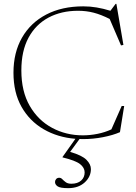

<svg xmlns="http://www.w3.org/2000/svg" viewBox="-20 -713 707 998"><path d="M410.5 -9.5Q448 -9.5 486.8 -17.2Q525.5 -25 559 -40.5L612.5 -162H625.5L603.5 -26Q567 -10 515.5 0Q464 10 412 10Q402.5 10 393.5 9.5L344.5 76.5Q406.5 94.5 429.5 117.8Q452.5 141 452.5 166Q452.5 206 420 235.5Q387.5 265 334.5 265Q293.5 265 279.8 255.8Q266 246.5 266 233Q266 224.5 271.8 217.8Q277.5 211 288 211Q297 211 304.2 218.8Q311.5 226.5 322 234.2Q332.5 242 351 242Q383.5 242 401.8 225.5Q420 209 420 183Q420 159 396.5 140.2Q373 121.5 305 105V103L372 8.5Q279.5 1 206.8 -41.2Q134 -83.5 92 -157.5Q50 -231.5 50 -335Q50 -440 94.5 -517.5Q139 -595 220.5 -637.5Q302 -680 413 -680Q448.5 -680 482.5 -674.2Q516.5 -668.5 554 -657L581 -693H585L621.5 -479.5L609 -477L550 -614.5Q505.5 -637 467 -647Q428.5 -657 385.5 -657Q298.5 -657 232 -621.5Q165.5 -586 128.2 -517Q91 -448 91 -347Q91 -238 134.5 -162.8Q178 -87.5 250.8 -48.5Q323.5 -9.5 410.5 -9.5Z"/></svg>

Font: Newsreader Text ExtraLight
Style: Regular
Weight: 275
Designer: Hugues Gentile
Foundry: Production Type
Version: Version 1.001